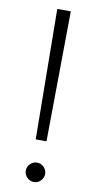

<svg xmlns="http://www.w3.org/2000/svg" viewBox="-90 -822 447 876"><g transform="rotate(10 133.0 -384.0)"><path d="M158.2 -178.6 164.5 -781.8H101.8L108.2 -178.6ZM133.2 14.5Q142.3 14.5 150.5 10.9Q158.6 7.3 164.8 1.1Q170.9 -5 174.5 -13.2Q178.2 -21.4 178.2 -30.5Q178.2 -39.5 174.5 -47.7Q170.9 -55.9 164.8 -62Q158.6 -68.2 150.5 -71.8Q142.3 -75.5 133.2 -75.5Q124.1 -75.5 115.9 -71.8Q107.7 -68.2 101.6 -62Q95.5 -55.9 91.8 -47.7Q88.2 -39.5 88.2 -30.5Q88.2 -21.4 91.8 -13.2Q95.5 -5 101.6 1.1Q107.7 7.3 115.9 10.9Q124.1 14.5 133.2 14.5Z"/></g></svg>

Font: Spartan MB
Style: Regular
Weight: 212
Designer: Matt Bailey, Mirko Velimirovic
Foundry: Matt Bailey
Version: Version 1.005